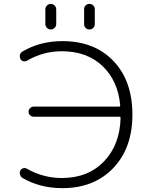

<svg xmlns="http://www.w3.org/2000/svg" viewBox="-20 -974 736 982"><path d="M152.3 -377Q141.6 -377 133.8 -384.8Q126 -392.6 126 -402.8Q126 -413.1 133.8 -420.9Q141.6 -428.7 152.3 -428.7H587.9Q595.7 -428.7 594.7 -435.5Q584 -558.6 505.9 -634.8Q425.8 -711.9 295.9 -711.9Q200.2 -711.9 117.2 -663.1Q108.4 -658.2 98.1 -661.1Q87.9 -664.1 84 -673.8Q81.1 -679.7 81.1 -685.5Q81.1 -690.4 82 -694.3Q85.9 -705.1 95.7 -710.9Q185.5 -763.7 298.8 -763.7Q462.9 -763.7 560.1 -662.1Q657.2 -560.5 657.2 -387.7Q657.2 -216.8 559.1 -114.3Q460.9 -11.7 298.8 -11.7Q185.5 -11.7 95.7 -63.5Q85.9 -69.3 83 -80.1Q81.1 -84 81.1 -88.9Q81.1 -94.7 84 -101.6Q87.9 -110.4 98.1 -113.3Q108.4 -116.2 117.2 -111.3Q201.2 -63.5 295.9 -63.5Q430.7 -63.5 512.7 -149.4Q592.8 -233.4 596.7 -370.1Q596.7 -377 589.8 -377ZM211.9 -851.6V-925.8Q211.9 -937.5 220.2 -945.8Q228.5 -954.1 239.7 -954.1Q251 -954.1 259.3 -945.8Q267.6 -937.5 267.6 -925.8V-851.6Q267.6 -839.8 259.3 -831.5Q251 -823.2 239.7 -823.2Q228.5 -823.2 220.2 -831.5Q211.9 -839.8 211.9 -851.6ZM410.2 -850.6V-926.8Q410.2 -938.5 418 -946.3Q425.8 -954.1 437.5 -954.1Q449.2 -954.1 457 -946.3Q464.8 -938.5 464.8 -926.8V-850.6Q464.8 -838.9 457 -831.1Q449.2 -823.2 437.5 -823.2Q425.8 -823.2 418 -831.1Q410.2 -838.9 410.2 -850.6Z"/></svg>

Font: irohamaru Light
Style: Regular
Weight: 200
Designer: [Source Han Sans]
Ryoko NISHIZUKA  (kana & ideographs); Paul D. Hunt (Latin, Greek & Cyrillic); Wenlong ZHANG  (bopomofo
Version: Version 1.01